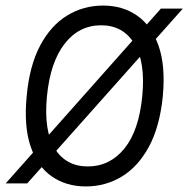

<svg xmlns="http://www.w3.org/2000/svg" viewBox="-20 -660 678 691"><path d="M0.5 0 559 -629H638L78 0ZM289 11Q218.5 11 166.8 -24.8Q115 -60.5 90.2 -132.8Q65.5 -205 76 -314Q86 -423.5 124.5 -496Q163 -568.5 221.8 -604.2Q280.5 -640 351 -640Q421.5 -640 473.5 -603.8Q525.5 -567.5 550.8 -495Q576 -422.5 566 -314Q555 -204 516 -132Q477 -60 418.2 -24.5Q359.5 11 289 11ZM296 -61Q375 -61 427.5 -125.2Q480 -189.5 492 -314Q504 -436.5 463.5 -502.8Q423 -569 344 -569Q264.5 -569 212.8 -502.8Q161 -436.5 149 -314Q137 -189.5 177.2 -125.2Q217.5 -61 296 -61Z"/></svg>

Font: Karla
Style: Italic
Weight: 400
Italic angle: -8°
Designer: Jonathan Pinhorn
Version: Version 2.004;gftools[0.9.33]